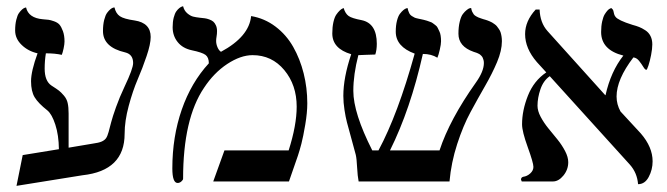

<svg xmlns="http://www.w3.org/2000/svg" viewBox="-20 -585 2151 619"><path d="M279.8 -122.1Q297.9 -124.5 307.1 -128.4Q316.4 -132.3 321.3 -138.7Q326.2 -145 330.1 -159.4Q334 -173.8 338.4 -190.9Q342.8 -208 354 -239.5Q365.2 -271 381.8 -306.2Q409.2 -363.8 409.2 -381.8Q409.2 -409.7 383.8 -416Q312 -432.6 312 -484.9Q312 -505.4 315.9 -520.8Q319.8 -536.1 325.2 -543.5Q330.6 -550.8 335.9 -555.2Q341.3 -559.6 345.2 -560.5L349.1 -561Q353.5 -541.5 366.5 -532.7Q379.4 -523.9 414.1 -519Q465.8 -511.2 465.8 -465.8Q465.8 -442.9 452.6 -404.1Q439.5 -365.2 423.8 -328.9Q408.2 -292.5 395 -243.7Q381.8 -194.8 381.8 -153.8Q381.8 -34.7 246.1 -20L33.2 14.2L53.2 -85L169.9 -104Q169.4 -149.4 158.4 -183.1Q147.5 -216.8 132.8 -229Q103.5 -252 91.8 -271.2Q80.1 -290.5 80.1 -323.2Q80.1 -355.5 101.1 -413.1Q70.8 -419.9 49.8 -440.2Q28.8 -460.4 28.8 -486.8Q28.8 -506.3 32.5 -521.2Q36.1 -536.1 41.3 -543.2Q46.4 -550.3 51.5 -554.7Q56.6 -559.1 60.5 -560.1L64 -561Q71.8 -526.9 118.2 -522.9Q130.4 -522 136.5 -521.2Q142.6 -520.5 154.3 -516.4Q166 -512.2 171.9 -505.4Q177.7 -498.5 182.9 -484.6Q188 -470.7 188 -451.2Q188 -442.9 185.1 -429Q182.1 -415 179.2 -408.2Q157.2 -413.1 127.9 -413.1Q124 -389.2 124 -363.8Q124 -323.7 146 -309.1Q163.6 -297.9 170.2 -292.7Q176.8 -287.6 186 -276.9Q195.3 -266.1 198.2 -252.7Q201.2 -239.3 201.2 -219.2V-108.9Z M789.6 -533.2Q833 -525.9 868.2 -499.3Q903.3 -472.7 925.3 -433.8Q947.3 -395 959 -348.4Q970.7 -301.8 970.7 -252Q970.7 -221.7 964.1 -182.9Q957.5 -144 951.7 -121.6Q945.8 -99.1 940.4 -83L911.6 0H667.5L703.6 -100.1H910.6Q936.5 -181.2 936.5 -241.2Q936.5 -311 896.5 -359.1Q856.4 -407.2 794.4 -407.2Q755.9 -407.2 712.6 -378.7Q669.4 -350.1 637.7 -301.8Q570.3 -202.1 570.3 -8.8Q570.3 -4.9 564.7 0Q559.1 4.9 552.7 4.9Q535.6 4.9 535.6 -42Q535.6 -144 565.9 -231.4Q596.2 -318.8 653.3 -380.9Q653.3 -399.9 642.6 -408Q631.8 -416 598.6 -422.9Q568.8 -429.2 552.7 -449.5Q536.6 -469.7 536.6 -497.1Q536.6 -514.6 540 -528.1Q543.5 -541.5 548.3 -548.3Q553.2 -555.2 558.3 -559.1Q563.5 -563 566.9 -564L570.3 -564.9Q573.7 -550.8 583.7 -542.2Q593.8 -533.7 602.5 -531.5Q611.3 -529.3 624.5 -527.8Q633.8 -526.9 639.9 -526.1Q646 -525.4 654.3 -522.5Q662.6 -519.5 667.5 -515.4Q672.4 -511.2 676 -503.4Q679.7 -495.6 679.7 -484.9Q679.7 -475.6 678.2 -467.3Q676.8 -459 676.8 -453.1Q676.8 -442.9 681.2 -432.6Q685.5 -422.4 692.4 -418Q783.2 -466.8 789.6 -533.2Z M1598.1 -452.1Q1598.1 -421.9 1582.5 -384.8Q1566.9 -347.7 1543.9 -307.9Q1521 -268.1 1497.1 -223.9Q1473.1 -179.7 1453.9 -120.4Q1434.6 -61 1429.2 0H1136.2Q1132.8 -17.1 1131.3 -45.4Q1129.9 -73.7 1127 -85.9Q1121.6 -106.4 1112.3 -140.1Q1103 -173.8 1098.6 -190.4Q1094.2 -207 1090.6 -230.7Q1086.9 -254.4 1086.9 -275.9Q1086.9 -335 1112.3 -410.2Q1051.3 -428.2 1051.3 -477.1Q1051.3 -497.6 1054.9 -513.7Q1058.6 -529.8 1064.2 -537.8Q1069.8 -545.9 1075.2 -551Q1080.6 -556.2 1084.5 -557.6L1087.9 -559.1Q1093.3 -541 1104 -533.4Q1114.7 -525.9 1146 -520Q1194.8 -509.8 1194.8 -443.8Q1194.8 -423.8 1189.9 -409.2Q1175.3 -409.2 1158.9 -408.2Q1142.6 -407.2 1135.3 -407.2Q1119.1 -344.7 1119.1 -292Q1119.1 -220.7 1180.2 -100.1H1200.2Q1262.7 -216.3 1316.9 -412.1Q1255.9 -434.6 1255.9 -482.9Q1255.9 -502.9 1259.8 -518.1Q1263.7 -533.2 1269.3 -540.5Q1274.9 -547.9 1280.5 -552.5Q1286.1 -557.1 1290 -558.1L1293.9 -559.1Q1295.9 -549.8 1299.1 -543.2Q1302.2 -536.6 1308.3 -533Q1314.5 -529.3 1316.9 -528.1Q1319.3 -526.9 1328.4 -524.9Q1337.4 -522.9 1337.9 -522.9Q1338.4 -522.9 1346.4 -521Q1354.5 -519 1356.2 -518.3Q1357.9 -517.6 1365.2 -515.1Q1372.6 -512.7 1375 -510.5Q1377.4 -508.3 1383.1 -504.4Q1388.7 -500.5 1390.9 -495.6Q1393.1 -490.7 1396.2 -484.6Q1399.4 -478.5 1400.6 -470.2Q1401.9 -461.9 1401.9 -452.1Q1401.9 -442.4 1397.9 -425Q1394 -407.7 1390.1 -398.9Q1370.6 -411.1 1343.3 -411.1Q1303.2 -232.4 1237.3 -100.1H1397Q1429.7 -199.7 1514.2 -318.8Q1540 -355 1540 -381.8Q1540 -387.2 1538.8 -391.6Q1537.6 -396 1536.1 -399.2Q1534.7 -402.3 1531.7 -405.3Q1528.8 -408.2 1526.9 -409.7Q1524.9 -411.1 1521.2 -412.8Q1517.6 -414.6 1515.9 -415Q1514.2 -415.5 1510.7 -416.7Q1507.3 -418 1506.8 -418Q1458 -435.1 1458 -476.1Q1458 -498.5 1462.2 -515.4Q1466.3 -532.2 1472.4 -540Q1478.5 -547.9 1484.6 -552.7Q1490.7 -557.6 1494.6 -558.6L1499 -559.1Q1500 -552.2 1502.4 -547.1Q1504.9 -542 1507.3 -538.8Q1509.8 -535.6 1514.6 -532.7Q1519.5 -529.8 1522.2 -528.8Q1524.9 -527.8 1531 -525.6Q1537.1 -523.4 1539.1 -522.9Q1539.6 -522.9 1544.2 -521.5Q1548.8 -520 1551 -519.3Q1553.2 -518.6 1558.3 -516.4Q1563.5 -514.2 1566.4 -512.5Q1569.3 -510.7 1574.2 -507.3Q1579.1 -503.9 1581.8 -500.5Q1584.5 -497.1 1588.1 -491.9Q1591.8 -486.8 1593.8 -481Q1595.7 -475.1 1596.9 -467.8Q1598.1 -460.4 1598.1 -452.1Z M2083 -441.9Q2083 -427.7 2079.1 -407.7Q2075.2 -387.7 2070.6 -373.8Q2065.9 -359.9 2064 -359.9Q2059.6 -359.9 2054 -369.4Q2048.3 -378.9 2040.3 -388.9Q2032.2 -398.9 2022 -399.9Q1967.8 -329.1 1967.8 -273.9Q1967.8 -248.5 1980.5 -225.6L2045.9 -154.8Q2084 -110.8 2084 -64.9Q2084 -38.1 2071.5 -14.6Q2059.1 8.8 2037.1 8.8Q2034.2 -27.8 2010.7 -54.2L1752.4 -339.4Q1731.9 -325.2 1722.4 -297.4Q1712.9 -269.5 1712.9 -244.1Q1712.9 -227.5 1723.1 -208.3Q1733.4 -189 1748 -171.1Q1762.7 -153.3 1777.1 -135.5Q1791.5 -117.7 1801.8 -98.1Q1812 -78.6 1812 -62Q1812 -38.1 1796.4 -19Q1780.8 0 1762.7 0H1662.1Q1659.7 -4.9 1659.7 -5.9Q1659.7 -13.2 1667 -15.1Q1679.2 -16.6 1689.5 -25.9Q1699.7 -35.2 1699.7 -46.9Q1699.7 -60.1 1681.4 -110.6Q1663.1 -161.1 1663.1 -184.1Q1663.1 -229 1682.1 -276.9Q1701.2 -324.7 1741.2 -351.6L1710.9 -384.8Q1672.9 -428.7 1672.9 -475.1Q1672.9 -517.1 1707 -554.2H1719.7Q1721.2 -511.7 1745.1 -484.9L1930.7 -278.8L1932.1 -277.8Q1949.2 -354.5 1989.7 -405.8Q1918 -423.8 1918 -481.9Q1918 -501 1921.4 -516.1Q1924.8 -531.2 1929.7 -539.1Q1934.6 -546.9 1939.2 -551.8Q1943.8 -556.6 1947.3 -557.6L1950.7 -559.1Q1956.1 -555.2 1957.5 -550Q1959 -544.9 1959.7 -540.5Q1960.4 -536.1 1964.4 -530.8Q1968.3 -525.4 1981.9 -518.8Q1995.6 -512.2 2019 -504.9Q2031.7 -501.5 2040.5 -498Q2049.3 -494.6 2060.3 -487.5Q2071.3 -480.5 2077.1 -469Q2083 -457.5 2083 -441.9Z"/></svg>

Font: Linux Biolinum
Style: Regular
Weight: 400
Designer: Philipp H. Poll
Foundry: Philipp H. Poll
Version: Version 0.6.4